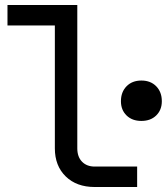

<svg xmlns="http://www.w3.org/2000/svg" viewBox="-20 -750 669 770"><path d="M360 0Q287 0 243.5 -42.5Q200 -85 200 -155V-648H10V-730H290V-155Q290 -121 309 -101.5Q328 -82 360 -82H530V0ZM547 -265Q510 -265 487.5 -287Q465 -309 465 -344Q465 -381 487.5 -404Q510 -427 547 -427Q584 -427 606.5 -404Q629 -381 629 -344Q629 -309 606.5 -287Q584 -265 547 -265Z"/></svg>

Font: JetBrainsMonoNL NF
Style: Regular
Weight: 400
Designer: Philipp Nurullin, Konstantin Bulenkov
Foundry: JetBrains
Version: Version 2.304; ttfautohint (v1.8.4.7-5d5b);Nerd Fonts 3.2.1